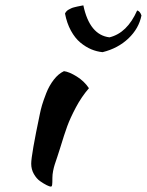

<svg xmlns="http://www.w3.org/2000/svg" viewBox="-20 -671 551 721"><path d="M97.2 -56.2Q97.2 -88.9 129.9 -244.1Q132.8 -258.8 137.9 -276.4Q143.1 -293.9 153.8 -321.5Q164.6 -349.1 181.9 -371.6Q199.2 -394 220.2 -403.8Q239.7 -401.4 268.1 -383.8Q296.4 -366.2 314 -339.8Q286.1 -307.6 264.9 -267.6Q243.7 -227.5 232.7 -197.5Q221.7 -167.5 205.1 -112.8Q201.7 -101.1 195.1 -81.8Q188.5 -62.5 185.3 -52.5Q182.1 -42.5 179.4 -28.8Q176.8 -15.1 176.8 -3.9Q176.8 16.6 175.8 23.2Q174.8 29.8 170.9 29.8Q166.5 29.8 155.5 24.4Q144.5 19 130.9 9.5Q117.2 0 107.2 -17.6Q97.2 -35.2 97.2 -56.2ZM365.2 -475.1Q343.8 -477.1 322.8 -485.8Q301.8 -494.6 281.7 -511.2Q261.7 -527.8 246.3 -555.9Q231 -584 224.1 -620.1Q226.1 -624.5 229.5 -628.4Q232.9 -632.3 238 -635Q243.2 -637.7 247.6 -639.9Q252 -642.1 259.3 -643.8Q266.6 -645.5 270.5 -646.5Q274.4 -647.5 282.5 -648.9Q290.5 -650.4 293 -650.9Q316.4 -539.6 391.1 -530.8Q457.5 -546.9 495.1 -631.8Q505.9 -628.9 511.2 -612.8Q501.5 -564 462.2 -526.6Q422.9 -489.3 365.2 -475.1Z"/></svg>

Font: Kaushan Script
Style: Regular
Weight: 400
Designer: Pablo Impallari
Foundry: Pablo Impallari
Version: Version 1.002